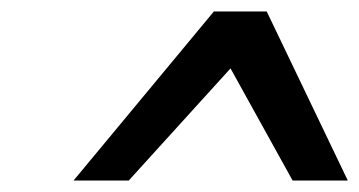

<svg xmlns="http://www.w3.org/2000/svg" viewBox="-20 -721 625 334"><path d="M352 -701H444L585 -407H489L381 -602L204 -407H108Z"/></svg>

Font: LT Museum
Style: Bold Italic
Weight: 700
Designer: Daniel Lyons
Foundry: LyonsType
Version: Version 1.011